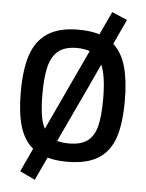

<svg xmlns="http://www.w3.org/2000/svg" viewBox="-61 -853 778 1024"><g transform="rotate(5 328.0 -341.5)"><path d="M606 -339Q606 -218 580.5 -142Q555 -66 494 -27.5Q433 11 328 11Q265 11 222 -2L164 122L83 83L141 -42Q92 -83 70.5 -155.5Q49 -228 49 -339Q49 -459 75 -537Q101 -615 162 -655.5Q223 -696 328 -696Q392 -696 440 -681L498 -805L580 -770L518 -637Q565 -594 585.5 -520.5Q606 -447 606 -339ZM194 -154 263 -302 396 -587Q366 -598 328 -598Q263 -598 228 -569.5Q193 -541 179 -485Q165 -429 165 -339Q165 -274 171.5 -229Q178 -184 194 -154ZM490 -339Q490 -461 464 -521L410 -404L265 -95Q294 -87 328 -87Q393 -87 428 -113.5Q463 -140 476.5 -193.5Q490 -247 490 -339Z"/></g></svg>

Font: Cairo SemiBold
Style: Regular
Weight: 600
Designer: Mohamed Gaber, Accademia di Belle Arti di Urbino and others
Foundry: Kief Type Foundry, Accademia di Belle Arti di Urbino and others
Version: Version 3.011